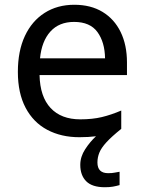

<svg xmlns="http://www.w3.org/2000/svg" viewBox="-20 -566 604 806"><path d="M389 116Q389 161 434 161Q451 161 462.5 158.5Q474 156 482 155V211Q468 215 454 217.5Q440 220 420 220Q367 220 342 195Q317 170 317 126Q317 92 337.5 60.5Q358 29 383 6Q352 10 313 10Q237 10 178.5 -21Q120 -52 87.5 -113.5Q55 -175 55 -264Q55 -352 84.5 -415Q114 -478 167.5 -512Q221 -546 292 -546Q361 -546 410.5 -516Q460 -486 486.5 -431.5Q513 -377 513 -304V-251H146Q148 -160 192.5 -112.5Q237 -65 317 -65Q368 -65 407.5 -74.5Q447 -84 489 -102V-25Q449 7 427 31Q405 55 397 75Q389 95 389 116ZM291 -474Q228 -474 191.5 -433.5Q155 -393 148 -321H421Q420 -389 389 -431.5Q358 -474 291 -474Z"/></svg>

Font: Noto Sans Vai
Style: Regular
Weight: 400
Designer: Monotype Design Team
Foundry: Monotype Imaging Inc.
Version: Version 2.001; ttfautohint (v1.8.4.7-5d5b)